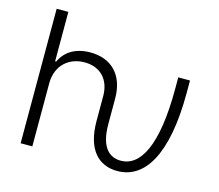

<svg xmlns="http://www.w3.org/2000/svg" viewBox="-104 -860 1144 1003"><g transform="rotate(15 468.0 -358.5)"><path d="M83.5 0H146.7V-340.9C146.7 -436.1 210.6 -494.7 297.9 -494.7C382.5 -494.7 436.4 -439.3 436.4 -349.4V-215.6C436.4 -60 506.7 9.6 608 9.6C754.6 9.6 853.3 -140.6 853.3 -479.8V-545.5H789.8V-482.6C789.8 -172.6 715.9 -47.2 611.9 -47.2C554.3 -47.2 500 -83.8 500 -215.6V-353.3C500 -483.3 424.7 -552.6 313.9 -552.6C231.9 -552.6 178.3 -516.7 152.3 -459.9H146.7V-727.3H83.5Z"/></g></svg>

Font: Karasuma Gothic
Style: Light
Weight: 300
Designer: Rasmus Andersson / Ryoko Nishizuka
Foundry: rsms
Version: Version 1.00